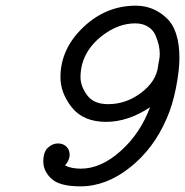

<svg xmlns="http://www.w3.org/2000/svg" viewBox="-20 -642 649 673"><path d="M131.8 -76.2Q131.8 -109.4 147.9 -124.3Q164.1 -139.2 183.1 -139.2Q201.2 -139.2 212.6 -128.2Q224.1 -117.2 224.1 -99.1Q224.1 -81.1 208 -62Q230 -50.8 263.2 -50.8Q334 -50.8 403.1 -112.8Q472.2 -174.8 505.9 -266.1Q429.7 -215.3 353 -214.8Q272 -214.8 231.9 -265.4Q191.9 -315.9 191.9 -371.1Q191.9 -470.2 271.5 -546.1Q351.1 -622.1 456.1 -622.1Q517.1 -622.1 563 -579.6Q608.9 -537.1 608.9 -439Q608.9 -396 596.9 -334.5Q585 -272.9 564 -226.1Q519 -121.1 435.5 -54.9Q352.1 11.2 262.2 11.2Q189 11.2 160.4 -15.4Q131.8 -42 131.8 -76.2ZM262.2 -371.1Q262.2 -340.3 285.2 -308.6Q308.1 -276.9 358.9 -276.9Q421.9 -276.9 474.9 -316.9Q527.8 -356.9 534.2 -410.2Q534.2 -414.1 537.1 -427.5Q540 -440.9 540 -452.1Q540 -467.3 536.6 -483.2Q533.2 -499 525.1 -518.1Q517.1 -537.1 498.5 -548.6Q480 -560.1 454.1 -560.1Q393.1 -560.1 335.9 -515.1Q262.2 -456.1 262.2 -371.1Z"/></svg>

Font: CMU Typewriter Text Variable Width
Style: Italic
Weight: 500
Italic angle: -14.04°
Version: Version 0.7.0